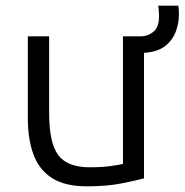

<svg xmlns="http://www.w3.org/2000/svg" viewBox="-20 -646 650 676"><path d="M286 10Q208 10 162.5 -19.5Q117 -49 97.5 -103Q78 -157 78 -228V-518H153V-248Q153 -143 185 -100Q217 -57 296 -57Q338 -57 370.5 -61.5Q403 -66 413 -69V-518H476Q500 -518 520 -534Q540 -550 540 -590Q540 -599 539 -610.5Q538 -622 537 -626H608Q609 -619 609.5 -610Q610 -601 610 -595Q610 -565 599 -535Q588 -505 561.5 -484Q535 -463 487 -460V-18Q457 -10 406.5 0Q356 10 286 10Z"/></svg>

Font: Ubuntu Sans
Style: Regular
Weight: 400
Designer: Dalton Maag Ltd
Foundry: Dalton Maag Ltd
Version: Version 1.006; ttfautohint (v1.8.4.7-5d5b)